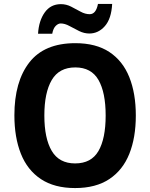

<svg xmlns="http://www.w3.org/2000/svg" viewBox="-20 -944 762 974"><path d="M669 -358Q669 -246 636 -163.5Q603 -81 534.5 -35.5Q466 10 361 10Q256 10 187.5 -35.5Q119 -81 86 -164Q53 -247 53 -359Q53 -530 129 -627.5Q205 -725 362 -725Q467 -725 535 -680Q603 -635 636 -552.5Q669 -470 669 -358ZM205 -358Q205 -242 242.5 -178.5Q280 -115 361 -115Q443 -115 479.5 -178Q516 -241 516 -358Q516 -475 479.5 -538.5Q443 -602 362 -602Q280 -602 242.5 -538Q205 -474 205 -358ZM173 -773Q177 -839 207 -881Q237 -923 289 -923Q316 -923 340.5 -910.5Q365 -898 388.5 -885Q412 -872 435 -872Q467 -872 477 -924H549Q545 -849 512 -811.5Q479 -774 433 -774Q407 -774 381.5 -786.5Q356 -799 332.5 -812Q309 -825 288 -825Q275 -825 262.5 -812.5Q250 -800 245 -773Z"/></svg>

Font: Noto Sans Devanagari UI SemiCondensed
Style: Bold
Weight: 700
Width: 4
Designer: Jelle Bosma - Monotype Design Team
Foundry: Monotype Imaging Inc.
Version: Version 2.004; ttfautohint (v1.8.4.7-5d5b)